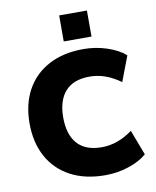

<svg xmlns="http://www.w3.org/2000/svg" viewBox="-99 -1004 886 1090"><g transform="rotate(-10 343.5 -458.5)"><path d="M420 11Q303 11 219 -34Q135 -79 90.5 -161Q46 -243 46 -353Q46 -463 90.5 -544.5Q135 -626 219 -671Q303 -716 420 -716Q490 -716 555 -694.5Q620 -673 660 -638L605 -493Q561 -525 517 -540.5Q473 -556 427 -556Q334 -556 287 -503.5Q240 -451 240 -353Q240 -254 287 -201.5Q334 -149 427 -149Q473 -149 517 -164.5Q561 -180 605 -212L660 -67Q620 -32 555 -10.5Q490 11 420 11ZM318 -778V-928H478V-778Z"/></g></svg>

Font: Nunito Sans Black
Style: Regular
Weight: 900
Designer: Vernon Adams
Foundry: Vernon Adams
Version: Version 3.006; ttfautohint (v1.8.3)